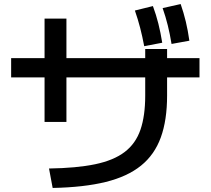

<svg xmlns="http://www.w3.org/2000/svg" viewBox="-20 -875 1040 948"><path d="M222 -43Q358 -45 449.5 -64Q541 -83 595.5 -124.5Q650 -166 673.5 -234.5Q697 -303 697 -403V-541V-633H805V-541V-403Q805 -282 774 -196.5Q743 -111 676 -57Q609 -3 501.5 23.5Q394 50 240 53ZM200 -273V-783H308V-273ZM35 -493V-588H965V-493ZM692 -647Q683 -695 672 -737.5Q661 -780 646 -823L735 -845Q751 -802 762 -758Q773 -714 781 -664ZM827 -658Q819 -707 808.5 -749.5Q798 -792 783 -835L872 -855Q887 -812 897.5 -768Q908 -724 915 -674Z"/></svg>

Font: M PLUS 2 Thin Medium
Style: Regular
Weight: 500
Version: Version 1.001